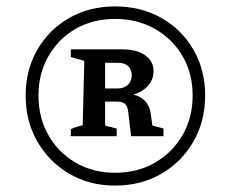

<svg xmlns="http://www.w3.org/2000/svg" viewBox="-20 -774 720 599"><path d="M339 -195Q259 -195 196 -232Q133 -269 96.5 -332.5Q60 -396 60 -476Q60 -556 96.5 -619Q133 -682 196 -718Q259 -754 339 -754Q420 -754 483.5 -718Q547 -682 583.5 -619Q620 -556 620 -476Q620 -396 583.5 -332.5Q547 -269 483.5 -232Q420 -195 339 -195ZM201 -349V-371Q209 -375 218.5 -378Q228 -381 238 -383L243 -584L201 -596V-620H308V-382L344 -373V-349ZM339 -235Q409 -235 463.5 -266.5Q518 -298 549.5 -352.5Q581 -407 581 -476Q581 -545 549.5 -599Q518 -653 463 -684Q408 -715 339 -715Q270 -715 216 -684Q162 -653 131 -598.5Q100 -544 100 -476Q100 -407 131 -352.5Q162 -298 216 -266.5Q270 -235 339 -235ZM389 -349 380 -425Q378 -443 370 -450Q362 -457 344 -457H275V-498H347Q367 -498 379 -509.5Q391 -521 391 -539Q391 -557 380 -567.5Q369 -578 349 -578H275V-620H362Q407 -620 433 -601.5Q459 -583 459 -552Q459 -522 437 -501.5Q415 -481 380 -476L368 -484Q407 -480 426 -465Q445 -450 450 -421L460 -349L428 -390L490 -373V-349Z"/></svg>

Font: Piazzolla 24pt
Style: Bold
Weight: 700
Designer: Juan Pablo del Peral
Foundry: Huerta Tipografica
Version: Version 2.005